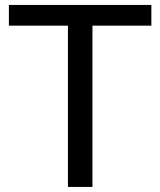

<svg xmlns="http://www.w3.org/2000/svg" viewBox="-20 -736 630 756"><path d="M576 -635H344V0H247.5V-635H15V-716.5H576Z"/></svg>

Font: Lato
Style: Regular
Weight: 400
Designer: Lukasz Dziedzic with Adam Twardoch and Botio Nikoltchev
Foundry: tyPoland Lukasz Dziedzic
Version: Version 2.010; 2014-09-01; http://www.latofonts.com/; ttfaut